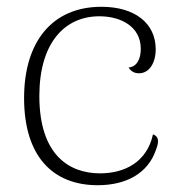

<svg xmlns="http://www.w3.org/2000/svg" viewBox="-20 -534 541 566"><path d="M268 12C351 12 416 -22 440 -93C452 -123 444 -133 431 -138C413 -55 346 -23 275 -23C184 -23 96 -77 96 -251C96 -408 171 -486 273 -486C336 -486 395 -456 395 -390C395 -361 384 -337 359 -335C368 -321 379 -318 390 -318C419 -318 439 -347 439 -389C439 -465 378 -514 279 -514C134 -514 51 -411 51 -245C51 -74 135 12 268 12Z"/></svg>

Font: Arima Koshi ExtraLight
Style: Regular
Weight: 275
Designer: Joana Correia and Natanael Gama
Foundry: NDISCOVER
Version: Version 1.019;PS 001.019;hotconv 1.0.88;makeotf.lib2.5.64775